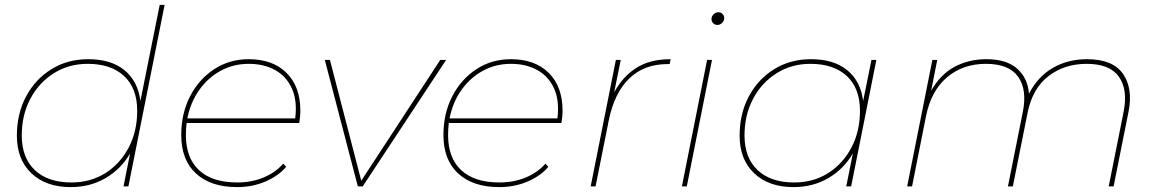

<svg xmlns="http://www.w3.org/2000/svg" viewBox="-20 -762 4734 785"><path d="M269 3Q168 3 108.5 -53.5Q49 -110 49 -207Q49 -297 86.5 -367.5Q124 -438 190 -479Q256 -520 341 -520Q434 -520 489 -475Q544 -430 554 -349L633 -742H653L505 0H485L512 -135Q475 -71 412 -34Q349 3 269 3ZM272 -16Q350 -16 410.5 -54Q471 -92 506 -158.5Q541 -225 541 -309Q541 -401 487.5 -451Q434 -501 338 -501Q261 -501 200 -462.5Q139 -424 104 -358Q69 -292 69 -208Q69 -117 122.5 -66.5Q176 -16 272 -16Z M949 3Q842 3 781.5 -52.5Q721 -108 721 -210Q721 -298 757 -368Q793 -438 855.5 -479Q918 -520 997 -520Q1095 -520 1151.5 -464Q1208 -408 1208 -310Q1208 -284 1203 -259H743Q740 -235 740 -210Q740 -116 794 -66Q848 -16 950 -16Q1009 -16 1058 -36.5Q1107 -57 1138 -93L1150 -80Q1119 -43 1065.5 -20Q1012 3 949 3ZM746 -278H1187Q1196 -350 1173.5 -400Q1151 -450 1105 -475.5Q1059 -501 997 -501Q934 -501 882 -472.5Q830 -444 794.5 -394Q759 -344 746 -278Z M1443 0 1308 -517H1329L1457 -23L1780 -517H1804L1463 0Z M2021 3Q1914 3 1853.5 -52.5Q1793 -108 1793 -210Q1793 -298 1829 -368Q1865 -438 1927.5 -479Q1990 -520 2069 -520Q2167 -520 2223.5 -464Q2280 -408 2280 -310Q2280 -284 2275 -259H1815Q1812 -235 1812 -210Q1812 -116 1866 -66Q1920 -16 2022 -16Q2081 -16 2130 -36.5Q2179 -57 2210 -93L2222 -80Q2191 -43 2137.5 -20Q2084 3 2021 3ZM1818 -278H2259Q2268 -350 2245.5 -400Q2223 -450 2177 -475.5Q2131 -501 2069 -501Q2006 -501 1954 -472.5Q1902 -444 1866.5 -394Q1831 -344 1818 -278Z M2395 0 2498 -517H2518L2491 -384Q2525 -448 2581 -484Q2637 -520 2722 -520L2718 -500H2709Q2614 -500 2553 -441.5Q2492 -383 2469 -270L2415 0Z M2768 0 2871 -517H2891L2788 0ZM2913 -660Q2903 -660 2896 -667Q2889 -674 2889 -684Q2889 -695 2897.5 -703.5Q2906 -712 2917 -712Q2927 -712 2934 -705Q2941 -698 2941 -688Q2941 -677 2932.5 -668.5Q2924 -660 2913 -660Z M3224 3Q3123 3 3063.5 -53.5Q3004 -110 3004 -207Q3004 -297 3041.5 -367.5Q3079 -438 3145 -479Q3211 -520 3296 -520Q3389 -520 3444 -475Q3499 -430 3509 -349L3543 -517H3563L3460 0H3440L3467 -135Q3430 -71 3367 -34Q3304 3 3224 3ZM3227 -16Q3305 -16 3365.5 -54Q3426 -92 3461 -158.5Q3496 -225 3496 -309Q3496 -401 3442.5 -451Q3389 -501 3293 -501Q3216 -501 3155 -462.5Q3094 -424 3059 -358Q3024 -292 3024 -208Q3024 -117 3077.5 -66.5Q3131 -16 3227 -16Z M4424 -520Q4530 -520 4571.5 -460Q4613 -400 4594 -305L4533 0H4513L4574 -305Q4592 -396 4554.5 -448.5Q4517 -501 4423 -501Q4332 -501 4267 -451Q4202 -401 4182 -304L4121 0H4101L4162 -305Q4180 -396 4142.5 -448.5Q4105 -501 4011 -501Q3917 -501 3852 -446Q3787 -391 3766 -287L3709 0H3689L3792 -517H3812L3787 -391Q3825 -458 3883 -489Q3941 -520 4013 -520Q4095 -520 4138.5 -481.5Q4182 -443 4187 -379Q4224 -450 4285.5 -485Q4347 -520 4424 -520Z"/></svg>

Font: Montserrat Thin
Style: Italic
Weight: 100
Italic angle: -11.3°
Designer: Julieta Ulanovsky
Foundry: Julieta Ulanovsky
Version: Version 9.000; ttfautohint (v1.8.4.7-5d5b)